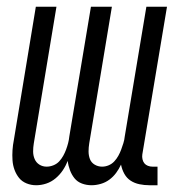

<svg xmlns="http://www.w3.org/2000/svg" viewBox="-20 -540 540 568"><path d="M87 8Q72 8 58.5 2.5Q45 -3 36.5 -13.5Q28 -24 23 -37.5Q18 -51 17 -66Q16 -81 17 -96Q18 -111 21 -126L86 -520H147L80 -116Q78 -104 78 -92Q78 -80 82.5 -69.5Q87 -59 96.5 -53Q106 -47 118 -47Q128 -47 138 -51Q148 -55 155 -62.5Q162 -70 167 -79Q172 -88 175.5 -97.5Q179 -107 181.5 -116.5Q184 -126 185 -136L249 -520H311L244 -116Q242 -104 242 -92Q242 -80 246 -69.5Q250 -59 260 -53Q270 -47 282 -47Q292 -47 301.5 -51Q311 -55 318 -62.5Q325 -70 330 -79Q335 -88 338.5 -97.5Q342 -107 345 -116.5Q348 -126 349 -136L413 -520H474L401 -83Q400 -76 401.5 -69Q403 -62 407 -57Q411 -52 417.5 -49.5Q424 -47 431 -47H446V8H422Q407 8 392.5 5Q378 2 366.5 -5.5Q355 -13 348 -25.5Q341 -38 338 -53Q332 -40 323.5 -28.5Q315 -17 303.5 -8.5Q292 0 278 4Q264 8 251 8Q236 8 222.5 3Q209 -2 200.5 -12.5Q192 -23 187 -36.5Q182 -50 180 -64Q175 -50 166 -36.5Q157 -23 144.5 -12.5Q132 -2 117 3Q102 8 87 8Z"/></svg>

Font: Iosevka Curly Light
Style: Italic
Weight: 300
Italic angle: -9°
Monospace: yes
Designer: Belleve Invis
Foundry: Belleve Invis
Version: Version 22.1.2; ttfautohint (v1.8.4)